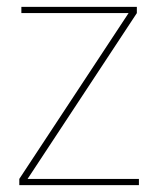

<svg xmlns="http://www.w3.org/2000/svg" viewBox="-20 -537 462 557"><path d="M36 0V-18L353 -499H42V-517H377V-499L60 -18H383V0Z"/></svg>

Font: DM Sans 11pt Thin
Style: Regular
Weight: 250
Version: Version 4.004;gftools[0.9.30]